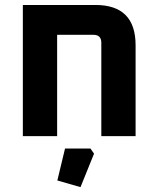

<svg xmlns="http://www.w3.org/2000/svg" viewBox="-20 -548 634 773"><path d="M72 0V-528H364.1Q525.9 -528 525.9 -365.9V0H387.9V-375.9Q387.9 -407.9 355.9 -407.9H210V0ZM210.9 178.6 241.8 50H344.2L358.6 70.7L304.1 205.4Z"/></svg>

Font: Oxanium ExtraLight
Style: Regular
Weight: 200
Designer: Severin Meyer
Version: Version 2.000